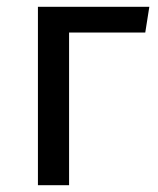

<svg xmlns="http://www.w3.org/2000/svg" viewBox="-20 -547 466 567"><path d="M184 0H92V-527H421L409 -451H184Z"/></svg>

Font: Trujillo
Style: Regular
Weight: 400
Designer: Fira Sans original fonts by bBox Type GmbH, Carrois Corporate GbR, & Edenspiekermann AG / Changes by Cristiano Sobral
Foundry: Fira Sans original fonts by bBox Type GmbH, Carrois Corporate GbR, & Edenspiekermann AG / Changes by Cristiano Sobral
Version: Version 4.301;October 17, 2021;FontCreator 14.0.0.2814 64-bi